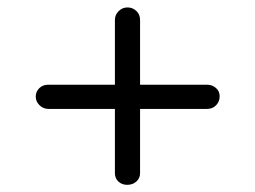

<svg xmlns="http://www.w3.org/2000/svg" viewBox="-20 -505 693 522"><path d="M360.8 -274.7H543Q557 -274.7 567.1 -265.8Q577.2 -257 577.2 -243Q577.2 -229.1 567.7 -219Q558.2 -208.9 543 -208.9H360.8V-34.2Q360.8 -20.3 350.6 -11.4Q340.5 -2.5 325.9 -2.5Q311.4 -2.5 301.9 -11.4Q292.4 -20.3 292.4 -34.2V-208.9H111.4Q97.5 -208.9 87.3 -219Q77.2 -229.1 77.2 -242.4Q77.2 -255.7 86.7 -265.2Q96.2 -274.7 111.4 -274.7H292.4V-450.6Q292.4 -464.6 302.5 -474.7Q312.7 -484.8 326.6 -484.8Q340.5 -484.8 350.6 -475.3Q360.8 -465.8 360.8 -450.6Z"/></svg>

Font: Mandali
Style: Regular
Weight: 400
Designer: Purushoth Kumar Guthula
Foundry: Silikandhra, Hyderabad
Version: Version 1.0.5; ttfautohint (v1.2.25-373a) -l 7 -r 28 -G 50 -